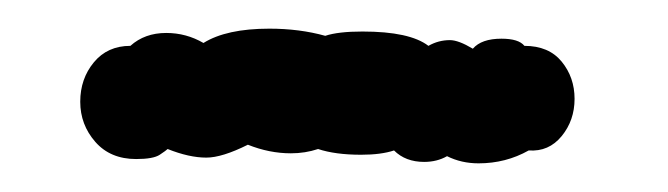

<svg xmlns="http://www.w3.org/2000/svg" viewBox="-20 -361 466 134"><path d="M75 -250Q57 -250 46.5 -262Q36 -274 36 -290Q36 -306 45.5 -317.5Q55 -329 71 -329Q81 -338 96 -338Q110 -338 122 -331Q138 -341 168 -341Q189 -341 207 -336Q216 -339 233 -339Q266 -339 279 -329Q286 -333 294 -333Q300 -333 310 -327Q316 -334 330 -334Q342 -334 346 -329Q363 -329 372 -318Q381 -307 381 -292Q381 -277 372 -266Q363 -255 349 -256Q333 -247 314 -247Q302 -247 292 -252Q285 -248 276 -248Q263 -248 255 -256Q246 -253 232 -253Q214 -253 202 -257Q193 -254 183 -254Q168 -254 153 -260Q135 -251 124 -251Q112 -251 97 -257Q96 -256 91.5 -253Q87 -250 75 -250Z"/></svg>

Font: Pangolin
Style: Regular
Weight: 400
Designer: Kevin Burke
Foundry: Google, Inc.
Version: Version 1.101